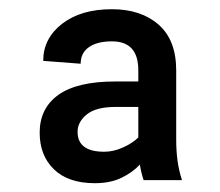

<svg xmlns="http://www.w3.org/2000/svg" viewBox="-20 -741 484 423"><path d="M296.4 -344.2Q291 -360.4 288.1 -378.4Q272.9 -361.8 248.3 -349.6Q223.6 -337.4 189 -337.4Q130.4 -337.4 98.9 -367.9Q67.4 -398.4 67.4 -448.7Q67.4 -502.4 108.6 -532Q149.9 -561.5 233.9 -561.5H284.7V-586.4Q284.7 -649.9 226.6 -649.9Q194.3 -649.9 176 -637.2Q157.7 -624.5 157.7 -600.6L75.2 -606.9Q75.2 -656.2 116.7 -688.5Q158.2 -720.7 226.6 -720.7Q290.5 -720.7 329.3 -686.8Q368.2 -652.8 368.2 -585.9V-432.6Q368.2 -408.7 371.1 -387.2Q374 -365.7 380.9 -344.2ZM209.5 -406.7Q230 -406.7 250.7 -416Q271.5 -425.3 284.7 -438V-505.4H234.4Q191.4 -505.4 171.1 -488.8Q150.9 -472.2 150.9 -450.7Q150.9 -406.7 209.5 -406.7Z"/></svg>

Font: Vazirmatn FD
Style: Bold
Weight: 700
Designer: Saber Rastikerdar
Foundry: Saber Rastikerdar
Version: Version 33.001